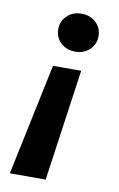

<svg xmlns="http://www.w3.org/2000/svg" viewBox="-82 -575 493 798"><g transform="rotate(10 164.5 -176.5)"><path d="M236 -295 169 176H18L117 -295ZM197 -529Q234 -529 258 -506Q282 -483 282 -449Q282 -415 258 -392Q234 -369 197 -369Q160 -369 136 -392Q112 -415 112 -449Q112 -483 136 -506Q160 -529 197 -529Z"/></g></svg>

Font: DM Sans 11pt ExtraBold
Style: Italic
Weight: 800
Italic angle: -10°
Version: Version 4.004;gftools[0.9.30]